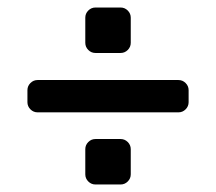

<svg xmlns="http://www.w3.org/2000/svg" viewBox="-20 -556 575 511"><path d="M328 -509V-442Q328 -431 320 -423Q312 -415 301 -415H234Q223 -415 215 -423Q207 -431 207 -442V-509Q207 -520 215 -528Q223 -536 234 -536H301Q312 -536 320 -528Q328 -520 328 -509ZM53 -284V-316Q53 -327 61 -335Q69 -343 80 -343H455Q466 -343 474 -335Q482 -327 482 -316V-284Q482 -273 474 -265Q466 -257 455 -257H80Q69 -257 61 -265Q53 -273 53 -284ZM328 -159V-92Q328 -81 320 -73Q312 -65 301 -65H234Q223 -65 215 -73Q207 -81 207 -92V-159Q207 -170 215 -178Q223 -186 234 -186H301Q312 -186 320 -178Q328 -170 328 -159Z"/></svg>

Font: Contemporary
Style: Regular
Weight: 400
Designer: Victor Tran
Foundry: Victor Tran
Version: Version 1.100